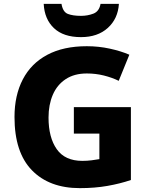

<svg xmlns="http://www.w3.org/2000/svg" viewBox="-20 -963 771 993"><path d="M362 -409H657V-32Q601 -13 535.5 -1.5Q470 10 393 10Q235 10 145 -82.5Q55 -175 55 -358Q55 -470 98 -552.5Q141 -635 224.5 -679.5Q308 -724 429 -724Q490 -724 547.5 -711.5Q605 -699 649 -680L594 -545Q559 -562 517 -572.5Q475 -583 429 -583Q364 -583 319.5 -553.5Q275 -524 253 -472.5Q231 -421 231 -355Q231 -252 273.5 -191.5Q316 -131 406 -131Q431 -131 454 -134Q477 -137 494 -140V-272H362ZM595 -943Q590 -866 537.5 -818.5Q485 -771 399 -771Q308 -771 259 -817.5Q210 -864 206 -943H298Q305 -901 331 -891Q357 -881 399 -881Q433 -881 463 -892.5Q493 -904 500 -943Z"/></svg>

Font: Noto Sans Kannada ExtraBold
Style: Regular
Weight: 800
Designer: Jelle Bosma - Monotype Design Team
Foundry: Monotype Imaging Inc.
Version: Version 2.005; ttfautohint (v1.8.4.7-5d5b)